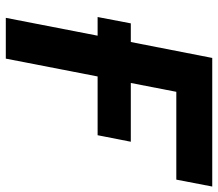

<svg xmlns="http://www.w3.org/2000/svg" viewBox="-66 -704 769 678"><g transform="rotate(90 319.0 -364.5)"><path d="M42.5 0H186.5L249.5 -324.2H457L480 -441.4H272.5L303.7 -602.1H613.8L638.2 -729H184.1L127.9 -441.4H62L39.6 -324.2H105.5Z"/></g></svg>

Font: Hack
Style: Bold Oblique
Weight: 700
Italic angle: -12°
Monospace: yes
Designer: Christopher Simpkins
Foundry: Christopher Simpkins
Version: Version 2.010